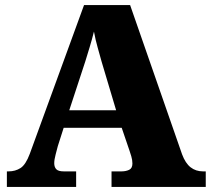

<svg xmlns="http://www.w3.org/2000/svg" viewBox="-20 -734 828 754"><path d="M7 0V-61H14Q40 -61 60.5 -74Q81 -87 97 -130L310 -714H491L695 -128Q708 -93 728.5 -77Q749 -61 777 -61H788V0H418V-61H458Q474 -61 487 -67Q500 -73 500 -92Q500 -106 495.5 -120.5Q491 -135 489 -141L458 -232H230L207 -160Q204 -148 198.5 -127.5Q193 -107 193 -93Q193 -78 201 -69.5Q209 -61 230 -61H279V0ZM252 -301H436L379 -492Q372 -518 363.5 -547.5Q355 -577 349 -610Q341 -578 332 -548.5Q323 -519 315 -493Z"/></svg>

Font: Noto Serif Devanagari Black
Style: Regular
Weight: 900
Designer: Universal Thirst, Indian Type Foundry and the Monotype Design Team
Foundry: Monotype Imaging Inc.
Version: Version 2.004; ttfautohint (v1.8.4.7-5d5b)